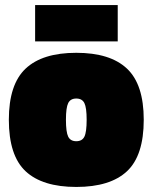

<svg xmlns="http://www.w3.org/2000/svg" viewBox="-20 -727 604 760"><path d="M15 -253Q15 -393 81.5 -455.5Q148 -518 282 -518Q416 -518 482.5 -455.5Q549 -393 549 -253Q549 -111 482.5 -49Q416 13 282 13Q148 13 81.5 -49Q15 -111 15 -253ZM323 -253Q323 -301 314 -319Q305 -337 282 -337Q259 -337 250 -319Q241 -301 241 -253Q241 -204 250 -186Q259 -168 282 -168Q305 -168 314 -186Q323 -204 323 -253ZM119 -707H446V-563H119Z"/></svg>

Font: Cairo Black
Style: Regular
Weight: 900
Designer: Mohamed Gaber, Accademia di Belle Arti di Urbino and others
Foundry: Kief Type Foundry, Accademia di Belle Arti di Urbino and others
Version: Version 3.011